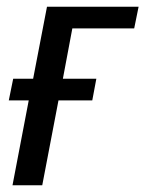

<svg xmlns="http://www.w3.org/2000/svg" viewBox="-20 -548 430 568"><path d="M390 -528 377 -464H194L166 -315H265L253 -251H153L105 0H17L65 -251H6L19 -315H78L119 -528Z"/></svg>

Font: Libra Sans Modern
Style: Italic
Weight: 400
Italic angle: -12°
Foundry: Stefan Peev, Context Ltd
Version: Version 1.000